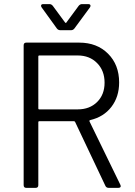

<svg xmlns="http://www.w3.org/2000/svg" viewBox="-20 -907 652 927"><path d="M550.8 0H504.9Q493.2 0 488.8 -9.8L342.8 -317.9Q341.3 -321.8 336.9 -321.8H169.9Q165 -321.8 165 -316.9V-13.2Q165 0 151.9 0H106.9Q94.2 0 94.2 -13.2V-688Q94.2 -701.2 106.9 -701.2H362.8Q448.2 -701.2 501.7 -647.7Q555.2 -594.2 555.2 -508.8Q555.2 -439.5 517.8 -390.9Q480.5 -342.3 415 -327.1Q410.6 -325.7 412.1 -320.8L561 -15.1Q563 -9.3 563 -8.8Q563 0 550.8 0ZM355 -639.2H169.9Q165 -639.2 165 -633.8V-383.8Q165 -378.9 169.9 -378.9H355Q413.1 -378.9 449 -414.6Q484.9 -450.2 484.9 -507.8Q484.9 -565.9 448.7 -602.5Q412.6 -639.2 355 -639.2ZM323.2 -761.2H271Q261.2 -761.2 254.9 -769L181.2 -871.1Q178.2 -875.5 178.2 -878.9Q178.2 -887.2 189 -887.2H219.2Q228 -887.2 234.9 -878.9L293.9 -798.8Q298.8 -793.5 300.8 -798.8L359.9 -878.9Q366.7 -887.2 376 -887.2H405.8Q417 -887.2 417 -878.9Q417 -875.5 414.1 -871.1L338.9 -769Q332.5 -761.2 323.2 -761.2Z"/></svg>

Font: Barlow
Style: Regular
Weight: 400
Designer: Jeremy Tribby
Foundry: Jeremy Tribby
Version: Version 1.101